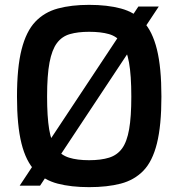

<svg xmlns="http://www.w3.org/2000/svg" viewBox="-20 -765 735 791"><path d="M61 0 550 -738H634L145 0ZM347 6Q273 6 217.5 -8.5Q162 -23 124.5 -61.5Q87 -100 68.5 -174Q50 -248 50 -367Q50 -487 69 -561.5Q88 -636 125.5 -675.5Q163 -715 218.5 -730Q274 -745 347 -745Q422 -745 478 -730Q534 -715 571 -675.5Q608 -636 626.5 -561.5Q645 -487 645 -367Q645 -248 626.5 -174Q608 -100 570.5 -61.5Q533 -23 477.5 -8.5Q422 6 347 6ZM347 -105Q396 -105 429.5 -115.5Q463 -126 483 -153.5Q503 -181 512 -232.5Q521 -284 521 -367Q521 -455 511.5 -507.5Q502 -560 482 -587.5Q462 -615 429 -624.5Q396 -634 347 -634Q301 -634 268 -624.5Q235 -615 214.5 -587.5Q194 -560 184 -507.5Q174 -455 174 -367Q174 -284 182.5 -232.5Q191 -181 211 -153.5Q231 -126 264.5 -115.5Q298 -105 347 -105Z"/></svg>

Font: Exo Thin SemiBold
Style: Regular
Weight: 600
Version: Version 2.000